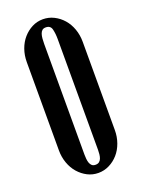

<svg xmlns="http://www.w3.org/2000/svg" viewBox="-138 -772 619 842"><g transform="rotate(-20 171.5 -350.5)"><path d="M42 -144V-556Q42 -588 52 -616Q62 -644 80 -664.5Q98 -685 121.5 -697Q145 -709 172 -709Q199 -709 223 -697Q247 -685 265 -664.5Q283 -644 293 -616Q303 -588 303 -556V-144Q303 -113 293 -85Q283 -57 265 -36.5Q247 -16 223 -4Q199 8 172 8Q145 8 121.5 -4Q98 -16 80 -36.5Q62 -57 52 -85Q42 -113 42 -144ZM141 -605V-88Q141 -79 142 -68.5Q143 -58 146 -49.5Q149 -41 155 -35.5Q161 -30 172 -30Q183 -30 189.5 -35.5Q196 -41 199 -49.5Q202 -58 203 -68Q204 -78 204 -88V-605Q204 -631 199 -651Q194 -671 172 -671Q161 -671 155 -665.5Q149 -660 146 -651Q143 -642 142 -630Q141 -618 141 -605Z"/></g></svg>

Font: Moniqa ExtBd Cond Paragraph
Style: Regular
Weight: 800
Width: 3
Designer: Rajesh Rajput
Foundry: Rajesh Rajput
Version: Version 1.000